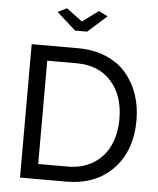

<svg xmlns="http://www.w3.org/2000/svg" viewBox="-60 -967 836 1018"><g transform="rotate(5 358.0 -458.0)"><path d="M254.9 -916 339.8 -853 424.8 -916 473.1 -892.1 372.1 -801.8H308.1L207 -892.1ZM85 0V-710H331.1Q414.6 -710 480.5 -682.4Q546.4 -654.8 588.1 -606.2Q629.9 -557.6 651.9 -493.9Q673.8 -430.2 673.8 -356Q673.8 -194.3 580.6 -97.2Q487.3 0 331.1 0ZM331.1 -629.9H174.8V-80.1H331.1Q411.1 -80.1 468.8 -116.5Q526.4 -152.8 554.7 -214.6Q583 -276.4 583 -356Q583 -479 516.1 -554.4Q449.2 -629.9 331.1 -629.9Z"/></g></svg>

Font: Rawline Medium
Style: Regular
Weight: 500
Designer: Matt McInerney, Pablo Impallari, Rodrigo Fuenzalida
Foundry: Matt McInerney, Pablo Impallari, Rodrigo Fuenzalida
Version: Version 4.020;PS 004.020;hotconv 1.0.88;makeotf.lib2.5.64775